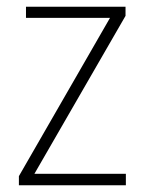

<svg xmlns="http://www.w3.org/2000/svg" viewBox="-20 -549 429 569"><path d="M353 0V-34H82L352 -502V-529H57V-496H306L36 -27V0Z"/></svg>

Font: Noto Sans Thai Looped SemiCondensed ExtraLight
Style: Regular
Weight: 200
Width: 4
Designer: Sasikarn Vongin, Ben Mitchell
Foundry: The Fontpad Ltd
Version: Version 1.001